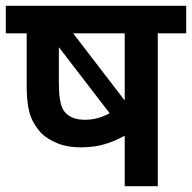

<svg xmlns="http://www.w3.org/2000/svg" viewBox="-20 -642 662 662"><path d="M622 -622V-527H524V0H410V-225L443 -192Q412 -174 384 -161Q356 -148 326 -141Q296 -134 257 -134Q212 -134 178 -148Q144 -162 122 -183Q105 -202 93.5 -223.5Q82 -245 77 -275.5Q72 -306 72 -350V-527H0V-622ZM410 -527H183V-359Q183 -324 186 -303.5Q189 -283 194.5 -270.5Q200 -258 210 -249Q221 -239 237 -234Q253 -229 274 -229Q304 -229 331.5 -239.5Q359 -250 380 -264L410 -284ZM157 -513 210 -556 425 -276 370 -236Z"/></svg>

Font: Noto Sans Devanagari SemiBold
Style: Regular
Weight: 600
Version: Version 2.003